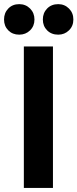

<svg xmlns="http://www.w3.org/2000/svg" viewBox="-40 -930 383 950"><path d="M78 0V-700H222V0ZM248 -758.5Q214.5 -758.5 193.2 -779.8Q172 -801 172 -833.5Q172 -866 193.2 -887.8Q214.5 -909.5 248 -909.5Q279.5 -909.5 301.2 -887.8Q323 -866 323 -833.5Q323 -801 301.2 -779.8Q279.5 -758.5 248 -758.5ZM55 -758.5Q22 -758.5 1 -779.8Q-20 -801 -20 -833.5Q-20 -866 1 -887.8Q22 -909.5 55 -909.5Q87 -909.5 108.8 -887.8Q130.5 -866 130.5 -833.5Q130.5 -801 108.8 -779.8Q87 -758.5 55 -758.5Z"/></svg>

Font: Overpass ExtraBold
Style: Regular
Weight: 800
Designer: Delve Withrington, Dave Bailey, Thomas Jockin
Foundry: Delve Fonts LLC
Version: Version 4.000; ttfautohint (v1.8.3)